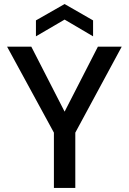

<svg xmlns="http://www.w3.org/2000/svg" viewBox="-20 -931 638 951"><path d="M247 0V-274L15 -700H135L300 -378L465 -700H583L353 -274V0ZM158 -751V-830L300 -911L441 -830V-751L300 -834Z"/></svg>

Font: Rethink Sans Medium
Style: Regular
Weight: 500
Designer: The Rethink Sans project authors (Hans Thiessen). DM Sans designed by Colophon Foundry.
Foundry: Rethink Communications LLC
Version: Version 1.001